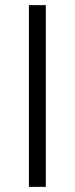

<svg xmlns="http://www.w3.org/2000/svg" viewBox="-20 -730 293 750"><path d="M93 0V-710H159V0Z"/></svg>

Font: Geist Light
Style: Regular
Weight: 400
Designer: Basement.studio, Andrés Briganti, Mateo Zaragoza
Foundry: Basement.studio, Vercel, Andrés Briganti, Guido Ferreyra, Mateo Zaragoza
Version: Version 1.401